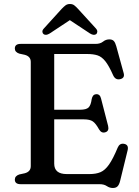

<svg xmlns="http://www.w3.org/2000/svg" viewBox="-20 -919 692 958"><path d="M54 -677Q54 -700 83 -700H457Q480 -700 494 -711.2Q508 -722.5 525.5 -722.5Q540 -722.5 547.5 -714.8Q555 -707 560 -689L597 -554.5Q604 -529.5 579.5 -524Q556 -518.5 544.5 -543.5Q523.5 -591 505.5 -613.5Q487.5 -636 466.5 -642.8Q445.5 -649.5 416 -649.5H250.5V-371.5H379.5Q410.5 -371.5 422 -382.8Q433.5 -394 437.5 -424.5Q442 -447.5 459 -449Q478.5 -450.5 484 -428L519.5 -290.5Q525.5 -265 505.5 -259Q486.5 -253 474.5 -273Q458 -303 443.2 -313.2Q428.5 -323.5 397.5 -323.5H250.5V-102.5Q250.5 -50.5 313 -50.5H427.5Q459 -50.5 481.5 -60Q504 -69.5 524 -98Q544 -126.5 567.5 -183Q577 -205 598.5 -201.5Q624 -197 616.5 -168L579 -15Q574.5 2.5 566.5 10.8Q558.5 19 543 19Q527 19 513 9.5Q499 0 477 0H83Q54 0 54 -23Q54 -41 76 -48.5L103.5 -54.5Q133.5 -62.5 133.5 -90V-610Q133.5 -637.5 103.5 -645.5L76 -651.5Q54 -659 54 -677ZM228 -752Q208.5 -740 197 -749Q192 -753 191.5 -760.8Q191 -768.5 199 -777L287.5 -874.5Q298.5 -886 307.2 -892.5Q316 -899 329 -899Q342 -899 350.5 -892.5Q359 -886 369.5 -874.5L458.5 -777Q466 -768.5 465.5 -760.8Q465 -753 460.5 -749Q448.5 -740 429 -752L328.5 -818.5Z"/></svg>

Font: Fraunces 9pt Soft
Style: Regular
Weight: 400
Version: Version 1.000;[0bf87f6ff]